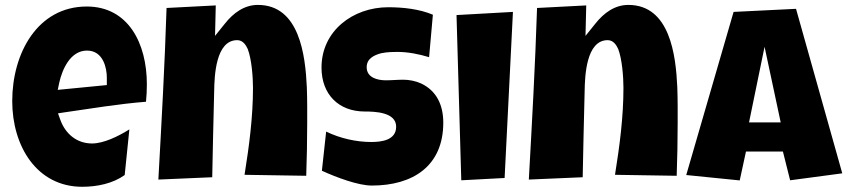

<svg xmlns="http://www.w3.org/2000/svg" viewBox="-20 -733 3380 766"><path d="M216.3 -402.8C228.5 -457.5 261.2 -531.2 327.1 -531.2C392.1 -531.2 406.2 -460.9 406.2 -423.8V-393.6L210.4 -374.5ZM28.8 -329.6C28.8 -150.4 126.5 12.2 308.1 12.2C367.7 12.2 430.7 -1 477.5 -34.7L496.1 -216.8C452.6 -189.5 394 -160.6 347.2 -160.6C285.6 -160.6 240.2 -199.7 220.2 -256.3L211.4 -280.8L236.8 -284.7C345.2 -300.3 453.1 -318.4 562.5 -327.1C564.9 -350.6 565.9 -374 565.9 -397C565.9 -560.1 491.7 -707 326.2 -707C130.4 -707 28.8 -521.5 28.8 -329.6Z M826.7 -25.9C828.1 -80.1 829.1 -134.8 830.1 -188.5C831.1 -249 833.5 -310.1 834.5 -370.6C835.4 -429.2 840.3 -572.8 926.3 -572.8C950.2 -572.8 961.9 -551.3 968.3 -537.6C983.9 -497.6 989.3 -425.3 989.3 -382.8C989.3 -266.1 974.1 -150.9 955.6 -35.6L1201.7 -31.7C1204.1 -101.1 1205.6 -170.9 1205.6 -240.7C1205.6 -281.2 1206.1 -332.5 1204.1 -385.7C1198.2 -512.7 1174.8 -713.4 1008.8 -713.4C955.6 -713.4 911.6 -682.6 876 -637.2L837.9 -589.8L840.8 -711.4L644.5 -701.2C637.2 -472.7 624.5 -244.6 611.8 -16.6Z M1264.2 -51.8C1323.2 -24.9 1409.2 7.3 1463.4 7.3C1627 7.3 1748.5 -70.3 1748.5 -243.7C1748.5 -314.5 1721.2 -371.1 1660.2 -399.9C1639.2 -409.7 1612.3 -415 1589.4 -415C1565.4 -415 1542.5 -412.6 1519.5 -412.6C1485.8 -412.6 1442.9 -423.3 1442.9 -464.8C1442.9 -499 1471.7 -512.7 1500 -520.5C1524.9 -525.9 1552.2 -525.9 1564.9 -525.9C1608.4 -525.9 1651.4 -517.1 1691.9 -504.9L1707 -674.3C1653.8 -696.8 1588.9 -704.1 1528.8 -704.1C1388.7 -704.1 1262.7 -610.4 1262.7 -463.4C1262.7 -356.4 1331.1 -288.1 1435.5 -288.1C1476.1 -288.1 1560.5 -285.6 1560.5 -227.5C1560.5 -173.8 1502.4 -166.5 1461.4 -166.5C1401.9 -166.5 1337.4 -180.7 1281.2 -208Z M1993.2 -22.9 2026.4 -685.5 1801.3 -672.9 1820.3 -13.7Z M2304.7 -25.9C2306.2 -80.1 2307.1 -134.8 2308.1 -188.5C2309.1 -249 2311.5 -310.1 2312.5 -370.6C2313.5 -429.2 2318.4 -572.8 2404.3 -572.8C2428.2 -572.8 2439.9 -551.3 2446.3 -537.6C2461.9 -497.6 2467.3 -425.3 2467.3 -382.8C2467.3 -266.1 2452.1 -150.9 2433.6 -35.6L2679.7 -31.7C2682.1 -101.1 2683.6 -170.9 2683.6 -240.7C2683.6 -281.2 2684.1 -332.5 2682.1 -385.7C2676.3 -512.7 2652.8 -713.4 2486.8 -713.4C2433.6 -713.4 2389.6 -682.6 2354 -637.2L2315.9 -589.8L2318.8 -711.4L2122.6 -701.2C2115.2 -472.7 2102.5 -244.6 2089.8 -16.6Z M3030.3 -546.4 3094.7 -244.6H2968.3ZM2931.2 -13.2 2956.1 -128.4H3103.5L3132.3 -13.7L3340.3 -41.5L3155.8 -697.8L2906.7 -685.5L2717.8 -34.7Z"/></svg>

Font: Luckiest Guy
Style: Regular
Weight: 400
Designer: Astigmatic (AOETI)
Foundry: Astigmatic (AOETI)
Version: Version 1.001